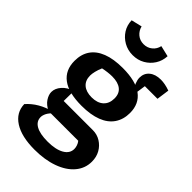

<svg xmlns="http://www.w3.org/2000/svg" viewBox="-285 -838 1129 1129"><g transform="rotate(45 279.0 -274.0)"><path d="M247 205Q139 205 78 166Q17 127 15 58Q43 26 80.5 4Q118 -18 163 -29H179Q155 -7 146 11Q137 29 137 44Q137 79 170.5 98Q204 117 268 117Q334 117 372 95.5Q410 74 410 36Q410 24 405.5 10.5Q401 -3 392 -14H145Q110 -31 93.5 -56.5Q77 -82 77 -105Q77 -135 101 -162.5Q125 -190 167 -203L166 -119H409Q444 -119 473 -101Q502 -83 519 -53Q536 -23 536 16Q536 72 499.5 115Q463 158 397.5 181.5Q332 205 247 205ZM260 -173Q152 -173 98 -213.5Q44 -254 44 -331Q44 -386 70 -424Q96 -462 147.5 -482Q199 -502 275 -502Q383 -502 437.5 -461.5Q492 -421 492 -345Q492 -291 465.5 -252Q439 -213 387 -193Q335 -173 260 -173ZM267 -250Q314 -250 340.5 -274Q367 -298 367 -341Q367 -382 340.5 -402.5Q314 -423 266 -423Q249 -423 228.5 -420.5Q208 -418 190 -414Q180 -391 175 -370Q170 -349 170 -335Q170 -294 195.5 -272Q221 -250 267 -250ZM420 -449Q401 -470 392.5 -492Q384 -514 384 -531Q384 -568 410.5 -590Q437 -612 482 -612Q498 -612 517 -608.5Q536 -605 558 -597L547 -518H442L432 -449ZM262 -596Q221 -596 187.5 -615Q154 -634 134 -665.5Q114 -697 113 -737L180 -753Q187 -724 209 -705.5Q231 -687 262 -687Q293 -687 315.5 -705.5Q338 -724 344 -753L412 -737Q410 -697 390 -665.5Q370 -634 337 -615Q304 -596 262 -596Z"/></g></svg>

Font: Piazzolla 24pt
Style: Bold
Weight: 700
Designer: Juan Pablo del Peral
Foundry: Huerta Tipografica
Version: Version 2.005